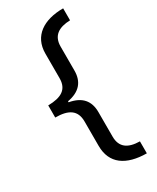

<svg xmlns="http://www.w3.org/2000/svg" viewBox="-220 -778 820 1000"><g transform="rotate(-30 190.0 -278.0)"><path d="M348 158V86C277 85 237 58 237 -7V-154C237 -222 202 -263 128 -276V-282C201 -295 237 -336 237 -404V-548C237 -613 279 -640 348 -642V-714C231 -714 150 -662 150 -556V-408C150 -341 107 -316 28 -315V-242C107 -242 150 -216 150 -148V-1C150 106 225 157 348 158Z"/></g></svg>

Font: Noto Sans Brahmi
Style: Regular
Weight: 400
Designer: Monotype Design Team
Foundry: Monotype Imaging Inc.
Version: Version 2.004